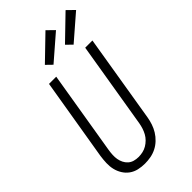

<svg xmlns="http://www.w3.org/2000/svg" viewBox="-295 -1059 1148 1148"><g transform="rotate(-45 279.5 -484.5)"><path d="M201 8Q173 8 147 2Q121 -4 100 -19Q79 -34 65 -56.5Q51 -79 45 -104.5Q39 -130 40 -157.5Q41 -185 45 -213L132 -735H193L105 -204Q102 -185 101 -166Q100 -147 103 -129.5Q106 -112 114 -96Q122 -80 135 -68.5Q148 -57 165.5 -52Q183 -47 202 -47Q220 -47 238 -51Q256 -55 272 -64.5Q288 -74 301.5 -87.5Q315 -101 324 -117.5Q333 -134 338.5 -151.5Q344 -169 347 -186L438 -735H499L407 -177Q403 -153 395 -129Q387 -105 373.5 -83Q360 -61 340.5 -42.5Q321 -24 298 -12.5Q275 -1 250 3.5Q225 8 201 8ZM402 -797 365 -833 514 -977 559 -933ZM232 -797 195 -833 344 -977 389 -933Z"/></g></svg>

Font: Iosevka Curly Light Oblique
Style: Regular
Weight: 300
Italic angle: -9°
Monospace: yes
Designer: Belleve Invis
Foundry: Belleve Invis
Version: Version 11.1.0; ttfautohint (v1.8.3)